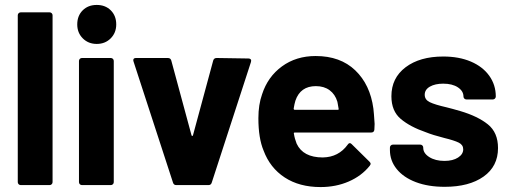

<svg xmlns="http://www.w3.org/2000/svg" viewBox="-20 -750 2067 778"><path d="M52 -12V-688Q52 -693 55.5 -696.5Q59 -700 64 -700H181Q186 -700 189.5 -696.5Q193 -693 193 -688V-12Q193 -7 189.5 -3.5Q186 0 181 0H64Q59 0 55.5 -3.5Q52 -7 52 -12Z M293 -651Q293 -686 315 -708Q337 -730 372 -730Q407 -730 429 -708Q451 -686 451 -651Q451 -617 428.5 -594.5Q406 -572 372 -572Q338 -572 315.5 -594.5Q293 -617 293 -651ZM300 -12V-503Q300 -508 303.5 -511.5Q307 -515 312 -515H429Q434 -515 437.5 -511.5Q441 -508 441 -503V-12Q441 -7 437.5 -3.5Q434 0 429 0H312Q307 0 303.5 -3.5Q300 -7 300 -12Z M681 -10 521 -501Q520 -503 520 -506Q520 -515 531 -515H660Q671 -515 674 -505L756 -202Q757 -199 759 -199Q761 -199 762 -202L844 -505Q847 -515 858 -515L987 -513Q993 -513 996 -509.5Q999 -506 997 -499L838 -10Q835 0 825 0H694Q684 0 681 -10Z M1497 -225Q1496 -213 1484 -213H1175Q1169 -213 1171 -208Q1174 -188 1182 -168Q1208 -112 1288 -112Q1352 -113 1389 -164Q1393 -170 1398 -170Q1401 -170 1405 -166L1477 -95Q1482 -90 1482 -86Q1482 -84 1478 -78Q1445 -37 1393 -14.5Q1341 8 1279 8Q1193 8 1133.5 -31Q1074 -70 1048 -140Q1027 -190 1027 -271Q1027 -326 1042 -368Q1065 -439 1122.5 -481Q1180 -523 1259 -523Q1359 -523 1419.5 -465Q1480 -407 1493 -310Q1495 -295 1498 -248Q1498 -238 1497 -225ZM1177 -342Q1173 -329 1170 -310Q1170 -305 1175 -305H1348Q1354 -305 1352 -310Q1347 -339 1347 -338Q1338 -368 1315.5 -384.5Q1293 -401 1260 -401Q1197 -401 1177 -342Z M1560 -142V-152Q1560 -157 1563.5 -160.5Q1567 -164 1572 -164H1683Q1688 -164 1691.5 -160.5Q1695 -157 1695 -152V-151Q1695 -129 1719.5 -113.5Q1744 -98 1781 -98Q1815 -98 1836 -111.5Q1857 -125 1857 -145Q1857 -163 1839 -172Q1821 -181 1780 -191Q1733 -203 1706 -214Q1642 -236 1604 -268Q1566 -300 1566 -360Q1566 -434 1623.5 -477.5Q1681 -521 1776 -521Q1840 -521 1888 -500.5Q1936 -480 1962.5 -443Q1989 -406 1989 -359Q1989 -354 1985.5 -350.5Q1982 -347 1977 -347H1870Q1865 -347 1861.5 -350.5Q1858 -354 1858 -359Q1858 -381 1835.5 -396Q1813 -411 1776 -411Q1743 -411 1722 -399Q1701 -387 1701 -366Q1701 -346 1721.5 -336Q1742 -326 1790 -315Q1801 -312 1815 -308.5Q1829 -305 1845 -300Q1916 -279 1957 -246Q1998 -213 1998 -150Q1998 -76 1939.5 -34.5Q1881 7 1782 7Q1715 7 1665 -12Q1615 -31 1587.5 -65Q1560 -99 1560 -142Z"/></svg>

Font: UMi
Style: Bold
Weight: 700
Designer: Peter Middis
Foundry: We Are UMi
Version: Version 1.0